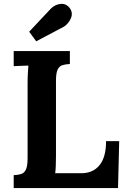

<svg xmlns="http://www.w3.org/2000/svg" viewBox="-20 -961 644 981"><path d="M50 0V-66Q73 -67 88.5 -72Q104 -77 112.5 -95Q121 -113 121 -153V-536Q121 -563 122.5 -588Q124 -613 125 -626Q109 -625 85 -624.5Q61 -624 50 -623V-700H337V-634Q315 -633 299 -628Q283 -623 274.5 -605.5Q266 -588 266 -547V-164Q266 -137 265 -113Q264 -89 262 -76H396Q455 -76 488.5 -117Q522 -158 522 -240H589L583 0ZM165 -750 129 -799 240 -917Q261 -938 289.5 -941Q318 -944 337 -919Q354 -894 342 -867Q330 -840 307 -825Z"/></svg>

Font: Lora
Style: Bold
Weight: 700
Designer: Olga Karpushina, Alexei Vanyashin (Cyrillic)
Foundry: Cyreal
Version: Version 3.006; ttfautohint (v1.8.4.7-5d5b);gftools[0.9.30]